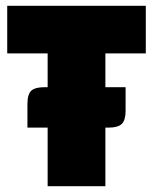

<svg xmlns="http://www.w3.org/2000/svg" viewBox="-20 -645 530 665"><path d="M345 -460V0H145V-460H5V-625H485V-460ZM75 -285Q75 -318 88 -330.5Q101 -343 134 -343H415V-261Q415 -229 402 -216Q389 -203 356 -203H75Z"/></svg>

Font: Changa ExtraBold
Style: Regular
Weight: 800
Designer: Eduardo Rodriguez Tunni
Foundry: Eduardo Rodriguez Tunni
Version: Version 3.002; ttfautohint (v1.8.2)